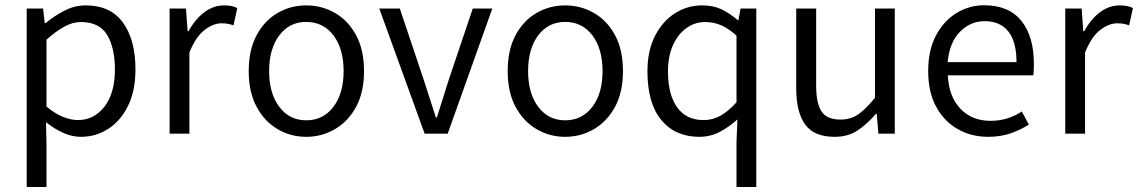

<svg xmlns="http://www.w3.org/2000/svg" viewBox="-20 -518 4410 744"><path d="M83.5 206.5V-484.9H147L153.3 -428.7H157.2Q189.9 -456.1 229.5 -476.6Q269 -497.1 312.5 -497.1Q408.2 -497.1 456.5 -430.4Q504.9 -363.8 504.9 -249Q504.9 -165.5 475.8 -107.2Q446.8 -48.8 398.9 -18.3Q351.1 12.2 293.9 12.2Q259.8 12.2 226.1 -2.7Q192.4 -17.6 158.2 -44.4L160.2 41V206.5ZM281.7 -52.7Q344.2 -52.7 384.8 -104.7Q425.3 -156.7 425.3 -249Q425.3 -332 395.3 -382.3Q365.2 -432.6 293.5 -432.6Q261.7 -432.6 229.5 -415Q197.3 -397.5 160.2 -364.3V-105Q194.3 -76.7 225.3 -64.7Q256.3 -52.7 281.7 -52.7Z M637.2 0V-484.9H700.7L707 -397H710.9Q735.4 -442.9 771 -470Q806.6 -497.1 848.1 -497.1Q863.8 -497.1 875.7 -494.9Q887.7 -492.7 899.4 -486.8L884.8 -419.9Q872.6 -423.8 862.5 -425.8Q852.5 -427.7 837.9 -427.7Q807.1 -427.7 773.2 -402.3Q739.3 -377 713.9 -314.5V0Z M1166.5 12.2Q1106.4 12.2 1055.7 -17.6Q1004.9 -47.4 974.4 -104Q943.8 -160.6 943.8 -242.2Q943.8 -324.7 974.4 -381.6Q1004.9 -438.5 1055.7 -467.8Q1106.4 -497.1 1166.5 -497.1Q1227.1 -497.1 1278.1 -467.8Q1329.1 -438.5 1359.9 -381.6Q1390.6 -324.7 1390.6 -242.2Q1390.6 -160.6 1359.9 -104Q1329.1 -47.4 1278.1 -17.6Q1227.1 12.2 1166.5 12.2ZM1166.5 -51.8Q1232.4 -51.8 1272 -104Q1311.5 -156.2 1311.5 -242.2Q1311.5 -329.1 1272 -381.1Q1232.4 -433.1 1166.5 -433.1Q1101.6 -433.1 1062.3 -381.1Q1022.9 -329.1 1022.9 -242.2Q1022.9 -156.2 1062.3 -104Q1101.6 -51.8 1166.5 -51.8Z M1625.5 0 1449.7 -484.9H1529.3L1623 -205.6Q1634.3 -169.9 1646.2 -133.8Q1658.2 -97.7 1668.9 -63H1672.9Q1683.6 -97.7 1695.3 -133.8Q1707 -169.9 1717.8 -205.6L1812 -484.9H1887.7L1714.8 0Z M2169.9 12.2Q2109.9 12.2 2059.1 -17.6Q2008.3 -47.4 1977.8 -104Q1947.3 -160.6 1947.3 -242.2Q1947.3 -324.7 1977.8 -381.6Q2008.3 -438.5 2059.1 -467.8Q2109.9 -497.1 2169.9 -497.1Q2230.5 -497.1 2281.5 -467.8Q2332.5 -438.5 2363.3 -381.6Q2394 -324.7 2394 -242.2Q2394 -160.6 2363.3 -104Q2332.5 -47.4 2281.5 -17.6Q2230.5 12.2 2169.9 12.2ZM2169.9 -51.8Q2235.8 -51.8 2275.4 -104Q2314.9 -156.2 2314.9 -242.2Q2314.9 -329.1 2275.4 -381.1Q2235.8 -433.1 2169.9 -433.1Q2105 -433.1 2065.7 -381.1Q2026.4 -329.1 2026.4 -242.2Q2026.4 -156.2 2065.7 -104Q2105 -51.8 2169.9 -51.8Z M2834 206.5V32.2L2837.4 -55.2Q2807.6 -27.8 2770.8 -7.8Q2733.9 12.2 2689.5 12.2Q2596.7 12.2 2542.7 -52.7Q2488.8 -117.7 2488.8 -241.2Q2488.8 -321.8 2518.1 -378.9Q2547.4 -436 2595.5 -466.6Q2643.6 -497.1 2700.2 -497.1Q2743.7 -497.1 2775.1 -482.2Q2806.6 -467.3 2839.4 -439.5H2841.3L2849.6 -484.9H2910.6V206.5ZM2706.5 -52.7Q2741.7 -52.7 2772.2 -69.8Q2802.7 -86.9 2834 -121.6V-379.9Q2801.8 -408.7 2773.2 -420.7Q2744.6 -432.6 2712.9 -432.6Q2671.9 -432.6 2639.2 -408.7Q2606.4 -384.8 2587.4 -342Q2568.4 -299.3 2568.4 -241.7Q2568.4 -151.9 2603.8 -102.3Q2639.2 -52.7 2706.5 -52.7Z M3213.9 12.2Q3134.8 12.2 3100.1 -35.4Q3065.4 -83 3065.4 -175.8V-484.9H3142.6V-186.5Q3142.6 -117.2 3163.6 -85.9Q3184.6 -54.7 3236.3 -54.7Q3276.9 -54.7 3305.9 -75Q3335 -95.2 3370.6 -139.2V-484.9H3447.3V0H3383.8L3377.4 -76.7H3374Q3340.3 -37.1 3303.2 -12.5Q3266.1 12.2 3213.9 12.2Z M3808.6 12.2Q3744.1 12.2 3691.4 -17.6Q3638.7 -47.4 3607.7 -104.2Q3576.7 -161.1 3576.7 -242.2Q3576.7 -323.2 3606.7 -380.1Q3636.7 -437 3686.3 -467.3Q3735.8 -497.6 3793.5 -497.6Q3889.2 -497.6 3937.7 -437.3Q3986.3 -377 3986.3 -270Q3986.3 -257.8 3985.8 -246.6Q3985.4 -235.4 3983.9 -226.1H3652.8Q3656.7 -144 3701.4 -96.9Q3746.1 -49.8 3817.9 -49.8Q3853 -49.8 3882.8 -59.1Q3912.6 -68.4 3939.5 -85.9L3966.8 -35.2Q3936 -15.6 3897.2 -1.7Q3858.4 12.2 3808.6 12.2ZM3652.3 -277.3H3918.9Q3918.9 -356.4 3887.2 -396.2Q3855.5 -436 3795.4 -436Q3740.7 -436 3700 -395Q3659.2 -354 3652.3 -277.3Z M4107.9 0V-484.9H4171.4L4177.7 -397H4181.6Q4206.1 -442.9 4241.7 -470Q4277.3 -497.1 4318.8 -497.1Q4334.5 -497.1 4346.4 -494.9Q4358.4 -492.7 4370.1 -486.8L4355.5 -419.9Q4343.3 -423.8 4333.3 -425.8Q4323.2 -427.7 4308.6 -427.7Q4277.8 -427.7 4243.9 -402.3Q4210 -377 4184.6 -314.5V0Z"/></svg>

Font: Varta Light
Style: Regular
Weight: 400
Version: Version 1.004